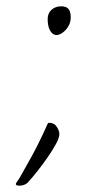

<svg xmlns="http://www.w3.org/2000/svg" viewBox="-20 -510 316 608"><path d="M159 -399Q152 -399 145.5 -404.5Q139 -410 135 -421.5Q131 -433 131 -450Q131 -461 136 -470Q141 -479 151 -484.5Q161 -490 174 -490Q190 -490 197 -481.5Q204 -473 204 -455Q204 -439 196 -426Q188 -413 177.5 -406Q167 -399 159 -399ZM41 78Q38 78 35.5 77.5Q33 77 31.5 75.5Q30 74 30 73Q30 71 32.5 67.5Q35 64 41 55Q45 48 55.5 29.5Q66 11 79.5 -13.5Q93 -38 106 -64.5Q119 -91 129 -114Q131 -119 132 -120Q133 -121 136 -121Q141 -121 144.5 -120Q148 -119 151.5 -117Q155 -115 157 -112Q162 -106 165 -99Q168 -92 168 -86Q168 -74 157.5 -54.5Q147 -35 131 -12Q115 11 98 32.5Q81 54 67 69Q63 73 56 75.5Q49 78 41 78Z"/></svg>

Font: Briem Hand Thin
Style: Regular
Weight: 100
Designer: Gunnlaugur SE Briem, Eben Sorkin
Foundry: Sorkin Type Co.
Version: Version 1.003